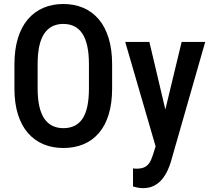

<svg xmlns="http://www.w3.org/2000/svg" viewBox="-20 -741 1075 974"><path d="M548.8 -413.6V-292.5Q548.8 -217.3 531.5 -160.6Q514.2 -104 481.7 -66.2Q449.2 -28.3 403.6 -9.3Q357.9 9.8 301.8 9.8Q246.1 9.8 200.4 -9.3Q154.8 -28.3 121.8 -66.2Q88.9 -104 71 -160.6Q53.2 -217.3 53.2 -292.5V-413.6Q53.2 -489.7 70.8 -547.1Q88.4 -604.5 121.3 -643.1Q154.3 -681.6 200 -701.2Q245.6 -720.7 300.8 -720.7Q356.9 -720.7 402.6 -701.2Q448.2 -681.6 481 -643.1Q513.7 -604.5 531.2 -547.1Q548.8 -489.7 548.8 -413.6ZM431.2 -292.5V-414.6Q431.2 -468.8 422.6 -507.6Q414.1 -546.4 397.5 -571Q380.9 -595.7 356.7 -607.7Q332.5 -619.6 300.8 -619.6Q270 -619.6 245.8 -607.7Q221.7 -595.7 204.8 -571Q188 -546.4 179.4 -507.6Q170.9 -468.8 170.9 -414.6V-292.5Q170.9 -239.3 179.7 -200.9Q188.5 -162.6 205.3 -138.4Q222.2 -114.3 246.6 -102.5Q271 -90.8 301.8 -90.8Q333 -90.8 357.4 -102.5Q381.8 -114.3 398.2 -138.4Q414.6 -162.6 422.9 -200.9Q431.2 -239.3 431.2 -292.5ZM788.1 -58.1 901.4 -528.3H1021L846.7 80.1Q840.8 100.1 830.3 123Q819.8 146 803.5 166.7Q787.1 187.5 762.9 200.4Q738.8 213.4 705.6 213.4Q691.9 213.4 679.2 210.9Q666.5 208.5 654.8 205.1V113.3Q658.7 113.8 663.6 114.3Q668.5 114.7 672.4 114.7Q696.3 114.7 711.9 107.7Q727.5 100.6 737.8 85.2Q748 69.8 755.9 44.4ZM737.8 -528.3 830.6 -135.3 850.6 -7.8 772.5 12.2 615.2 -528.3Z"/></svg>

Font: Roboto Condensed Medium
Style: Regular
Weight: 500
Designer: Christian Robertson
Foundry: Google
Version: Version 3.0